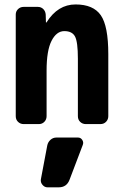

<svg xmlns="http://www.w3.org/2000/svg" viewBox="-20 -550 540 851"><path d="M325.2 59.6Q337.9 59.6 344.7 70.3Q351.6 81.1 346.7 92.8L288.1 247.1Q275.4 280.3 240.2 280.3H190.4Q177.7 280.3 168.5 269.5Q159.2 258.8 161.1 245.1L189.5 94.7Q192.4 80.1 203.6 69.8Q214.8 59.6 230.5 59.6ZM460 -309.6V-35.2Q460 -20.5 450.2 -10.3Q440.4 0 424.8 0H360.4Q345.7 0 335.4 -9.8Q325.2 -19.5 325.2 -35.2V-290Q325.2 -364.3 312.5 -388.2Q299.8 -412.1 265.1 -412.1Q230.5 -412.1 208.5 -369.1Q186.5 -326.2 186.5 -237.3V-35.2Q186.5 -20.5 176.8 -10.3Q167 0 152.3 0H85Q70.3 0 60.1 -9.8Q49.8 -19.5 49.8 -35.2V-485.4Q49.8 -500 60.1 -509.8Q70.3 -519.5 85 -519.5H147.5Q162.1 -519.5 171.9 -509.8Q181.6 -500 182.6 -485.4L183.6 -451.2Q183.6 -450.2 184.6 -450.2Q186.5 -450.2 186.5 -451.2Q236.3 -530.3 314.9 -530.3Q393.6 -530.3 426.8 -482.4Q460 -434.6 460 -309.6Z"/></svg>

Font: Rounded-L Mgen+ 1m bold
Style: Bold
Weight: 700
Designer: [Source Han Sans]
Ryoko NISHIZUKA  (kana & ideographs); Paul D. Hunt (Latin, Greek & Cyrillic); Wenlong ZHANG  (bopomofo
Version: Version 1.059.20150602